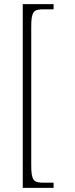

<svg xmlns="http://www.w3.org/2000/svg" viewBox="-20 -780 362 928"><path d="M90 128H239V103H190C143 103 131 93 131 19V-651C131 -725 143 -735 190 -735H239V-760H90Z"/></svg>

Font: Noto Serif Devanagari Condensed ExtraLight
Style: Regular
Weight: 200
Width: 3
Designer: Universal Thirst, Indian Type Foundry and the Monotype Design Team
Foundry: Monotype Imaging Inc.
Version: Version 2.004